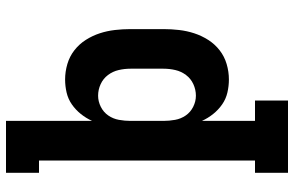

<svg xmlns="http://www.w3.org/2000/svg" viewBox="-190 -585 980 640"><g transform="rotate(-90 300.0 -265.0)"><path d="M44 205V95H85V-625H44V-735H217V-448Q226 -468 240 -485.5Q254 -503 272 -515.5Q290 -528 311.5 -533Q333 -538 355 -538Q381 -538 406.5 -530.5Q432 -523 452.5 -507Q473 -491 487 -469Q501 -447 509 -422.5Q517 -398 520 -372Q523 -346 523 -320V-210Q523 -184 520 -158Q517 -132 509 -107.5Q501 -83 487 -61Q473 -39 452.5 -23Q432 -7 406.5 0.5Q381 8 355 8Q333 8 311.5 3Q290 -2 272 -14.5Q254 -27 240 -44.5Q226 -62 217 -82V95H285V205ZM301 -102Q321 -102 339.5 -110.5Q358 -119 370 -135Q382 -151 386.5 -170.5Q391 -190 391 -210V-320Q391 -340 386.5 -359.5Q382 -379 370 -395Q358 -411 339.5 -419.5Q321 -428 301 -428Q282 -428 264 -419Q246 -410 235 -394Q224 -378 220.5 -358.5Q217 -339 217 -320V-210Q217 -191 220.5 -171.5Q224 -152 235 -136Q246 -120 264 -111Q282 -102 301 -102Z"/></g></svg>

Font: Iosevka Curly Slab XBdEx
Style: Regular
Weight: 800
Width: 7
Monospace: yes
Designer: Belleve Invis
Foundry: Belleve Invis
Version: Version 11.0.0; ttfautohint (v1.8.3)